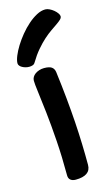

<svg xmlns="http://www.w3.org/2000/svg" viewBox="-118 -787 475 837"><g transform="rotate(-15 120.0 -368.5)"><path d="M49.8 -456.1Q49.8 -464.8 54.2 -472.4Q58.6 -480 66.4 -485.6Q74.2 -491.2 84.7 -494.6Q95.2 -498 106.9 -498Q129.9 -498 140.6 -490.7Q151.4 -483.4 153.8 -467.8Q162.1 -402.8 167.7 -345Q173.3 -287.1 176.8 -234.6Q180.2 -182.1 181.6 -134Q183.1 -85.9 183.1 -41Q183.1 -16.6 165.8 -4.4Q148.4 7.8 115.2 7.8Q100.1 7.8 91.6 0.7Q83 -6.3 83 -20Q83 -104 77.9 -177.5Q72.8 -251 66.4 -308.1Q60.1 -365.2 54.9 -403.6Q49.8 -441.9 49.8 -456.1ZM235.4 -697.8Q235.4 -690.4 228.3 -683.6Q221.2 -676.8 209.2 -668.5Q197.3 -660.2 181.2 -649.2Q165 -638.2 147.2 -622.3Q129.4 -606.4 110.4 -584.2Q91.3 -562 73.2 -531.7Q69.3 -524.9 62.3 -522.5Q55.2 -520 46.4 -520Q38.1 -520 30 -522.2Q22 -524.4 15.4 -528.1Q8.8 -531.7 4.6 -536.9Q0.5 -542 0.5 -547.9Q0.5 -561 8.5 -580.8Q16.6 -600.6 30 -622.3Q43.5 -644 61.3 -665.8Q79.1 -687.5 98.9 -704.8Q118.7 -722.2 138.9 -732.9Q159.2 -743.7 178.2 -743.7Q187 -743.7 197 -738.8Q207 -733.9 215.6 -726.8Q224.1 -719.7 229.7 -711.7Q235.4 -703.6 235.4 -697.8Z"/></g></svg>

Font: Gochi Hand
Style: Regular
Weight: 400
Designer: Juan Pablo del Peral
Foundry: Juan Pablo del Peral
Version: Version 1.001